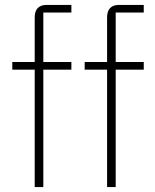

<svg xmlns="http://www.w3.org/2000/svg" viewBox="-20 -760 628 780"><path d="M30 -477V-508H121V-689Q121 -740 170 -740H270V-709H156V-508H270V-477H156V0H121V-477ZM324 -477V-508H415V-689Q415 -740 464 -740H564V-709H450V-508H564V-477H450V0H415V-477Z"/></svg>

Font: IBM Plex Sans KR ExtLt
Style: Regular
Weight: 200
Designer: Mike Abbink; Paul van der Laan; Pieter van Rosmalen; Wujin Sim; Chorong Kim; Dohee Lee;
Foundry: Sandoll Inc.
Version: Version 1.002